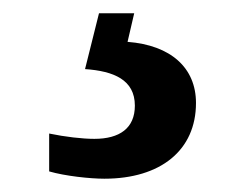

<svg xmlns="http://www.w3.org/2000/svg" viewBox="-20 -29 373 289"><path d="M137 240C222 240 275 197 275 126C275 73 237 39 172 34L182 -9H129L108 75C151 78 183 91 183 130C183 164 160 180 122 180C104 180 78 177 54 172V229C78 236 116 240 137 240Z"/></svg>

Font: Noto Serif Tamil SemiBold
Style: Italic
Weight: 600
Italic angle: -12°
Designer: Indian Type Foundry, Tom Grace, and the Monotype Design Team
Foundry: Monotype Imaging Inc.
Version: Version 2.003